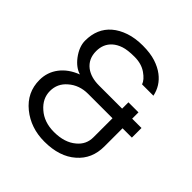

<svg xmlns="http://www.w3.org/2000/svg" viewBox="-183 -804 946 946"><g transform="rotate(45 290.0 -331.0)"><path d="M430 -626Q477 -590 489 -532H410Q402 -556 369 -579Q336 -602 288 -602Q240 -602 213 -593Q186 -584 168 -568Q134 -538 134 -488Q134 -434 173 -404Q208 -378 264 -378H425V-422H495V-378H560V-311H495V-184Q495 -98 435 -46Q374 8 269 8Q174 8 106 -47Q37 -103 37 -190Q37 -244 69 -286Q101 -328 159 -350Q122 -361 92 -400Q59 -444 59 -486Q59 -528 73 -561Q87 -594 115 -618Q143 -642 184 -656Q225 -670 277.5 -670Q330 -670 367 -658Q404 -646 430 -626ZM255 -311Q194 -311 152 -274Q112 -240 112 -188Q112 -136 156 -98Q200 -59 269 -59Q343 -59 386 -96Q425 -128 425 -178V-311Z"/></g></svg>

Font: Questrial
Style: Regular
Weight: 400
Designer: Joe Prince
Foundry: Joe Prince
Version: Version 1.002